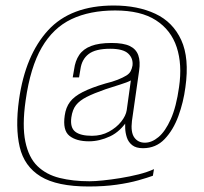

<svg xmlns="http://www.w3.org/2000/svg" viewBox="-20 -613 740 697"><path d="M302 64Q187 64 127.5 27.5Q68 -9 51.5 -79.5Q35 -150 49 -251Q72 -413 154.5 -503Q237 -593 393 -593Q480 -593 544 -563Q608 -533 638 -467.5Q668 -402 653 -296Q646 -242 627.5 -191.5Q609 -141 577.5 -108Q546 -75 499 -75Q474 -75 460 -86Q446 -97 440.5 -114Q435 -131 434.5 -147.5Q434 -164 435 -174L446 -181Q418 -136 379.5 -118Q341 -100 303 -100Q257 -100 232 -120Q207 -140 215 -194Q219 -223 234 -243Q249 -263 280.5 -279Q312 -295 363 -310Q388 -316 407 -323.5Q426 -331 439 -339Q450 -346 454.5 -355Q459 -364 461 -375Q464 -401 445.5 -418.5Q427 -436 380 -436Q327 -436 302 -417Q277 -398 272 -362L267 -332H244L249 -361Q253 -392 267.5 -413.5Q282 -435 310.5 -446Q339 -457 385 -457Q428 -457 451 -446Q474 -435 482 -412.5Q490 -390 485 -356L459 -174Q454 -133 467.5 -114Q481 -95 506 -95Q531 -95 555.5 -115.5Q580 -136 600 -180.5Q620 -225 630 -297Q642 -379 621.5 -441.5Q601 -504 546 -539.5Q491 -575 398 -575Q306 -575 239.5 -543.5Q173 -512 131.5 -440.5Q90 -369 73 -248Q60 -157 72 -99Q84 -41 116 -10Q148 21 196.5 33Q245 45 305 45Q324 45 353.5 42Q383 39 417 33.5Q451 28 483 20Q515 12 539 1L535 25Q516 32 482.5 41.5Q449 51 403.5 57.5Q358 64 302 64ZM314 -120Q348 -120 375.5 -135Q403 -150 420 -171.5Q437 -193 440 -213L455 -321Q442 -314 416 -306Q390 -298 363 -289Q320 -274 294.5 -261Q269 -248 256 -231.5Q243 -215 239 -187Q234 -150 253 -135Q272 -120 314 -120Z"/></svg>

Font: Alumni Sans Thin Thin
Style: Italic
Weight: 250
Italic angle: -8°
Version: Version 1.016